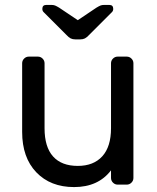

<svg xmlns="http://www.w3.org/2000/svg" viewBox="-20 -750 637 780"><path d="M249 -609 157 -701Q152 -706 152 -714Q152 -730 168 -730H189Q198 -730 204 -727.5Q210 -725 220 -719L296 -668L372 -719Q382 -725 388 -727.5Q394 -730 403 -730H424Q440 -730 440 -714Q440 -706 435 -701L343 -609Q333 -598 325 -594Q317 -590 306 -590H286Q275 -590 267 -594Q259 -598 249 -609ZM97 -520H134Q145 -520 153 -512Q161 -504 161 -493V-229Q161 -153 195.5 -114.5Q230 -76 296 -76Q360 -76 395.5 -115Q431 -154 431 -229V-493Q431 -504 439 -512Q447 -520 458 -520H495Q506 -520 514 -512Q522 -504 522 -493V-27Q522 -16 514 -8Q506 0 495 0H458Q447 0 439 -8Q431 -16 431 -27V-58Q379 10 281 10Q185 10 127.5 -50Q70 -110 70 -214V-493Q70 -504 78 -512Q86 -520 97 -520Z"/></svg>

Font: Contemporary
Style: Regular
Weight: 400
Designer: Victor Tran
Foundry: Victor Tran
Version: Version 1.100